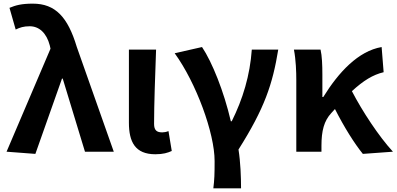

<svg xmlns="http://www.w3.org/2000/svg" viewBox="-20 -832 2175 1053"><path d="M174 12 320 -401H324L446 0H604L401 -575C352 -738 284 -812 160 -812C97 -812 66 -803 32 -789L66 -670C89 -681 109 -688 143 -688C194 -688 235 -652 253 -583L257 -565L16 0Z M832 14C875 14 900 6 922 -4L904 -113C892 -108 879 -106 870 -106C840 -106 825 -117 825 -153C825 -258 831 -423 836 -560H687V-159C687 -54 721 14 832 14Z M1150 201H1302C1302 138 1299 57 1288 -12C1431 -238 1475 -370 1506 -560H1361C1351 -419 1312 -289 1251 -167H1246C1208 -331 1143 -492 1088 -574L938 -540C1056 -377 1157 -102 1157 51C1157 124 1156 153 1150 201Z M1970 12 2135 0C2057 -85 1967 -222 1910 -332C1973 -390 2025 -422 2084 -436L2073 -574C1945 -552 1837 -436 1753 -300H1748V-423C1748 -475 1746 -526 1738 -560H1592C1603 -503 1605 -437 1605 -393V0H1743V-33C1743 -114 1757 -169 1797 -212L1817 -234C1868 -134 1923 -46 1970 12Z"/></svg>

Font: Noto Sans Mono CJK HK
Style: Bold
Weight: 700
Designer: Ryoko NISHIZUKA 西塚涼子 (kana, bopomofo & ideographs); Paul D. Hunt (Latin, Greek & Cyrillic); Sandoll Communications 산돌커뮤니
Foundry: Adobe
Version: Version 2.004;hotconv 1.0.118;makeotfexe 2.5.65603